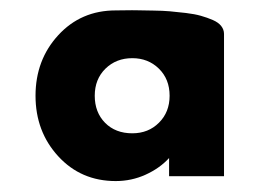

<svg xmlns="http://www.w3.org/2000/svg" viewBox="-20 -850 506 367"><path d="M201.2 -830.1Q204.1 -830.1 218.8 -830.3Q233.4 -830.6 244.1 -830.3Q254.9 -830.1 272.9 -829.8Q291 -829.6 304.7 -828.4Q318.4 -827.1 335.2 -825.2Q352.1 -823.2 364 -819.8Q376 -816.4 386.7 -811.8Q397.5 -807.1 402.8 -800.3Q408.2 -793.5 408.2 -785.2V-513.2H303.2V-547.9Q285.2 -528.3 258.3 -516.1Q231.4 -503.9 201.2 -503.9Q134.8 -503.9 91.3 -551.3Q47.9 -598.6 47.9 -667Q47.9 -735.4 91.3 -782.7Q134.8 -830.1 201.2 -830.1ZM232.9 -595.2Q263.7 -595.2 283.9 -615.5Q304.2 -635.7 304.2 -667Q304.2 -698.7 283.7 -718.8Q263.2 -738.8 232.9 -738.8Q202.1 -738.8 181.6 -718.8Q161.1 -698.7 161.1 -667Q161.1 -635.3 180.9 -615.2Q200.7 -595.2 232.9 -595.2Z"/></svg>

Font: Hussar Preview
Style: Bold
Weight: 700
Foundry: Cannot Into Space Fonts, PlusOne Fonts
Version: Version 2.29RC2 "Millennial"